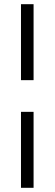

<svg xmlns="http://www.w3.org/2000/svg" viewBox="-20 -694 260 915"><path d="M140 -161H80V201H140ZM140 -674H80V-312H140Z"/></svg>

Font: Libertinus Serif
Style: Bold
Weight: 700
Designer: Philipp H. Poll, Khaled Hosny
Foundry: Caleb Maclennan
Version: Version 7.050;RELEASE